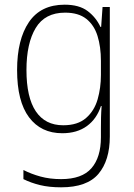

<svg xmlns="http://www.w3.org/2000/svg" viewBox="-20 -559 571 820"><path d="M256 -539Q318 -539 354 -512Q390 -485 409 -444H412L418 -529H449V24Q449 126 400.5 183.5Q352 241 241 241Q190 241 151 231.5Q112 222 80 206V167Q113 184 153 195Q193 206 241 206Q330 206 370.5 159.5Q411 113 411 27V-12Q411 -36 411.5 -58Q412 -80 414 -106H411Q393 -51 351 -20.5Q309 10 246 10Q155 10 104 -58Q53 -126 53 -260Q53 -390 103.5 -464.5Q154 -539 256 -539ZM258 -505Q172 -505 132.5 -439.5Q93 -374 93 -260Q93 -143 133 -83.5Q173 -24 250 -24Q312 -24 347.5 -55Q383 -86 397 -135Q411 -184 411 -239V-299Q411 -359 396.5 -405.5Q382 -452 348.5 -478.5Q315 -505 258 -505Z"/></svg>

Font: Noto Sans Sinhala UI SemiCondensed ExtraLight
Style: Regular
Weight: 200
Width: 4
Designer: Jelle Bosma - Monotype Design Team
Foundry: Monotype Imaging Inc.
Version: Version 2.006; ttfautohint (v1.8.4.7-5d5b)